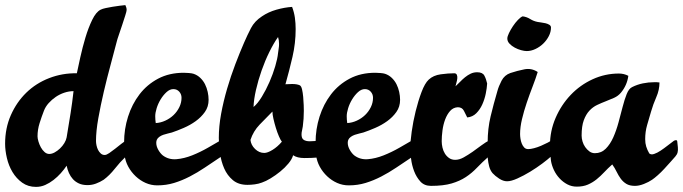

<svg xmlns="http://www.w3.org/2000/svg" viewBox="-25 -728 2675 752"><path d="M466 -708Q471 -698 471 -689Q471 -684 465.5 -667Q460 -650 453.5 -630Q447 -610 440.5 -591.5Q434 -573 432 -564Q422 -525 408 -473.5Q394 -422 381.5 -368.5Q369 -315 360 -264.5Q351 -214 351 -176Q351 -168 353 -158.5Q355 -149 359 -141Q363 -133 369.5 -127Q376 -121 385 -121Q392 -121 403 -128.5Q414 -136 426 -145.5Q438 -155 450 -164.5Q462 -174 470 -178Q478 -177 479 -165.5Q480 -154 480 -142Q480 -131 477 -126Q474 -121 466 -113Q445 -93 424.5 -67Q404 -41 381 -24Q367 -15 351 -9Q335 -3 318 -3Q298 -3 284 -9.5Q270 -16 260.5 -26.5Q251 -37 245 -50.5Q239 -64 236 -79Q226 -64 213 -49.5Q200 -35 184.5 -23Q169 -11 152 -3.5Q135 4 116 4Q85 4 62 -12.5Q39 -29 24 -54Q9 -79 2 -109Q-5 -139 -5 -165Q-5 -226 17.5 -277Q40 -328 78 -365Q116 -402 167.5 -422Q219 -442 276 -441Q281 -465 289.5 -503.5Q298 -542 309.5 -580.5Q321 -619 336 -650Q351 -681 369 -690Q377 -694 389.5 -696.5Q402 -699 416 -701.5Q430 -704 443.5 -705.5Q457 -707 466 -708ZM122 -194Q122 -186 125.5 -174Q129 -162 135 -151Q141 -140 149.5 -132.5Q158 -125 168 -125Q178 -125 189 -131Q200 -137 210 -146.5Q220 -156 227 -167.5Q234 -179 236 -190Q245 -244 251.5 -285Q258 -326 263 -371Q245 -371 227 -365Q209 -359 193.5 -348.5Q178 -338 165.5 -324Q153 -310 147 -294Q138 -271 130 -245.5Q122 -220 122 -194Z M695 -443Q703 -443 715 -442Q727 -441 733 -439Q748 -434 759.5 -423Q771 -412 778 -398Q785 -384 788.5 -368Q792 -352 792 -337Q792 -310 777.5 -289.5Q763 -269 741.5 -253.5Q720 -238 694.5 -227Q669 -216 648 -209Q641 -207 632 -205Q623 -203 614.5 -200Q606 -197 599 -192Q592 -187 589 -180Q587 -174 587 -169Q587 -155 595 -141Q603 -127 613 -119Q636 -102 666 -104.5Q696 -107 727.5 -119.5Q759 -132 789.5 -149.5Q820 -167 844 -181Q853 -181 853.5 -172Q854 -163 854 -154Q854 -140 851 -129.5Q848 -119 836 -111Q806 -91 777 -71.5Q748 -52 718 -36.5Q688 -21 657 -11.5Q626 -2 591 -2Q567 -2 545.5 -11.5Q524 -21 506.5 -37.5Q489 -54 477.5 -75Q466 -96 463 -120Q461 -132 461 -144.5Q461 -157 461 -170Q461 -222 476.5 -271Q492 -320 521.5 -358.5Q551 -397 594.5 -420Q638 -443 695 -443ZM583 -273Q583 -266 583.5 -259.5Q584 -253 585 -246Q604 -247 622.5 -255.5Q641 -264 655 -277.5Q669 -291 677.5 -308.5Q686 -326 686 -345Q686 -359 677 -369Q668 -379 654 -379Q640 -379 627 -367Q614 -355 604 -338.5Q594 -322 588.5 -304Q583 -286 583 -273Z M1119 -701Q1127 -680 1130 -658.5Q1133 -637 1133 -614Q1133 -559 1120.5 -505Q1108 -451 1093 -398Q1100 -398 1106.5 -398.5Q1113 -399 1119 -399Q1138 -399 1149 -394Q1155 -391 1158 -378Q1161 -365 1162.5 -348.5Q1164 -332 1164.5 -316.5Q1165 -301 1165 -294Q1165 -278 1164 -263Q1163 -248 1161 -233Q1160 -225 1158 -217Q1156 -209 1156 -202Q1156 -188 1162 -182.5Q1168 -177 1177 -175.5Q1186 -174 1196 -175Q1206 -176 1215 -176Q1222 -170 1226.5 -161.5Q1231 -153 1231 -145Q1231 -130 1231 -121.5Q1231 -113 1218 -111Q1196 -109 1167.5 -109Q1139 -109 1123 -120Q1119 -105 1105 -88Q1091 -71 1072.5 -56Q1054 -41 1035 -29.5Q1016 -18 1001 -13Q988 -8 973 -6Q958 -4 944 -4Q909 -4 887 -22.5Q865 -41 853 -68.5Q841 -96 836.5 -128.5Q832 -161 832 -188Q832 -233 841 -282Q850 -331 864.5 -380.5Q879 -430 896.5 -476Q914 -522 931 -561Q944 -591 958 -618Q972 -645 1001 -664Q1026 -681 1057.5 -690Q1089 -699 1119 -701ZM956 -180Q958 -160 974 -144.5Q990 -129 1010 -129Q1023 -129 1042.5 -141Q1062 -153 1079 -173Q1074 -179 1067.5 -194Q1061 -209 1055.5 -227Q1050 -245 1046 -262.5Q1042 -280 1042 -291Q1017 -266 992 -240Q967 -214 956 -180ZM1064 -583Q1047 -559 1030 -524.5Q1013 -490 999.5 -451.5Q986 -413 977.5 -375.5Q969 -338 968 -309Q984 -322 1000.5 -349Q1017 -376 1030.5 -407Q1044 -438 1053 -468.5Q1062 -499 1064 -520Q1065 -529 1066.5 -538Q1068 -547 1068 -556Q1068 -571 1064 -583Z M1445 -443Q1453 -443 1465 -442Q1477 -441 1483 -439Q1498 -434 1509.5 -423Q1521 -412 1528 -398Q1535 -384 1538.5 -368Q1542 -352 1542 -337Q1542 -310 1527.5 -289.5Q1513 -269 1491.5 -253.5Q1470 -238 1444.5 -227Q1419 -216 1398 -209Q1391 -207 1382 -205Q1373 -203 1364.5 -200Q1356 -197 1349 -192Q1342 -187 1339 -180Q1337 -174 1337 -169Q1337 -155 1345 -141Q1353 -127 1363 -119Q1386 -102 1416 -104.5Q1446 -107 1477.5 -119.5Q1509 -132 1539.5 -149.5Q1570 -167 1594 -181Q1603 -181 1603.5 -172Q1604 -163 1604 -154Q1604 -140 1601 -129.5Q1598 -119 1586 -111Q1556 -91 1527 -71.5Q1498 -52 1468 -36.5Q1438 -21 1407 -11.5Q1376 -2 1341 -2Q1317 -2 1295.5 -11.5Q1274 -21 1256.5 -37.5Q1239 -54 1227.5 -75Q1216 -96 1213 -120Q1211 -132 1211 -144.5Q1211 -157 1211 -170Q1211 -222 1226.5 -271Q1242 -320 1271.5 -358.5Q1301 -397 1344.5 -420Q1388 -443 1445 -443ZM1333 -273Q1333 -266 1333.5 -259.5Q1334 -253 1335 -246Q1354 -247 1372.5 -255.5Q1391 -264 1405 -277.5Q1419 -291 1427.5 -308.5Q1436 -326 1436 -345Q1436 -359 1427 -369Q1418 -379 1404 -379Q1390 -379 1377 -367Q1364 -355 1354 -338.5Q1344 -322 1338.5 -304Q1333 -286 1333 -273Z M1759 -390Q1768 -398 1777 -407.5Q1786 -417 1796.5 -425.5Q1807 -434 1818.5 -439.5Q1830 -445 1844 -445Q1865 -445 1872 -432Q1879 -419 1883 -401Q1882 -383 1877.5 -361Q1873 -339 1864 -319Q1855 -299 1840.5 -284.5Q1826 -270 1805 -268Q1799 -280 1792 -294Q1785 -308 1768 -308Q1750 -307 1738 -293.5Q1726 -280 1718.5 -260Q1711 -240 1708 -217Q1705 -194 1705 -175Q1705 -163 1708 -150Q1711 -137 1717.5 -126.5Q1724 -116 1734 -109Q1744 -102 1758 -102Q1774 -102 1791 -111.5Q1808 -121 1826 -133.5Q1844 -146 1861 -159Q1878 -172 1894 -179Q1898 -176 1900 -168Q1902 -160 1901.5 -150Q1901 -140 1898 -130.5Q1895 -121 1889 -115Q1863 -92 1843 -71Q1823 -50 1799.5 -34.5Q1776 -19 1744 -9.5Q1712 0 1663 0Q1637 0 1621.5 -17Q1606 -34 1597 -57.5Q1588 -81 1585 -106.5Q1582 -132 1582 -149Q1582 -173 1587.5 -212.5Q1593 -252 1603 -292.5Q1613 -333 1626 -367.5Q1639 -402 1654 -416Q1672 -433 1701.5 -437Q1731 -441 1754 -441Q1762 -441 1764.5 -434.5Q1767 -428 1766 -420Q1765 -412 1762.5 -403.5Q1760 -395 1759 -390Z M2022 -664Q2038 -662 2051.5 -653.5Q2065 -645 2081 -642Q2086 -641 2094.5 -640Q2103 -639 2111.5 -637Q2120 -635 2126.5 -631Q2133 -627 2133 -620Q2133 -603 2124.5 -586.5Q2116 -570 2102.5 -557Q2089 -544 2072 -536Q2055 -528 2038 -528Q2029 -528 2016 -531.5Q2003 -535 1991 -541.5Q1979 -548 1970.5 -557Q1962 -566 1962 -577Q1962 -585 1968.5 -598.5Q1975 -612 1984 -625.5Q1993 -639 2003.5 -650Q2014 -661 2022 -664ZM2081 -446Q2073 -420 2061 -389Q2049 -358 2038 -325.5Q2027 -293 2019.5 -261.5Q2012 -230 2012 -203Q2012 -195 2013.5 -185Q2015 -175 2018.5 -166Q2022 -157 2028 -150.5Q2034 -144 2044 -144Q2053 -144 2066.5 -147.5Q2080 -151 2094 -157Q2108 -163 2120.5 -169.5Q2133 -176 2140 -182Q2145 -171 2145.5 -163.5Q2146 -156 2146 -144Q2146 -134 2143 -128Q2140 -122 2133 -115Q2121 -104 2099 -87.5Q2077 -71 2051.5 -55.5Q2026 -40 2001.5 -29Q1977 -18 1961 -18Q1946 -18 1930 -28.5Q1914 -39 1904 -50Q1895 -61 1891 -76Q1887 -91 1885.5 -107.5Q1884 -124 1884.5 -140.5Q1885 -157 1885 -170Q1885 -224 1896.5 -272Q1908 -320 1923 -371Q1928 -390 1939.5 -412Q1951 -434 1974 -442Q2001 -451 2029 -456.5Q2057 -462 2081 -446Z M2399 -440Q2419 -440 2436 -431Q2431 -394 2407 -365Q2396 -352 2380.5 -345Q2365 -338 2348 -331.5Q2331 -325 2314 -317Q2297 -309 2283.5 -294.5Q2270 -280 2261.5 -257Q2253 -234 2253 -197Q2253 -186 2256.5 -174Q2260 -162 2267 -152Q2274 -142 2283.5 -135Q2293 -128 2305 -128Q2330 -128 2347.5 -145.5Q2365 -163 2377 -190Q2389 -217 2397.5 -248.5Q2406 -280 2413.5 -309Q2421 -338 2429.5 -359.5Q2438 -381 2451 -387Q2471 -397 2493 -401.5Q2515 -406 2537 -406Q2542 -406 2547.5 -406Q2553 -406 2558 -405Q2558 -376 2545.5 -347.5Q2533 -319 2525 -291Q2517 -264 2509.5 -238Q2502 -212 2502 -183Q2502 -167 2506 -154Q2510 -141 2518 -127Q2525 -121 2537 -125Q2549 -129 2562.5 -138Q2576 -147 2590 -158Q2604 -169 2615 -177Q2627 -182 2627.5 -174.5Q2628 -167 2630 -151Q2631 -140 2629 -131.5Q2627 -123 2620 -115Q2612 -106 2600.5 -93Q2589 -80 2576.5 -66.5Q2564 -53 2551 -41.5Q2538 -30 2529 -24Q2516 -15 2497 -7.5Q2478 0 2462 0Q2441 0 2428 -8Q2415 -16 2406 -28.5Q2397 -41 2390 -55.5Q2383 -70 2373 -84Q2356 -69 2341.5 -53.5Q2327 -38 2311.5 -25.5Q2296 -13 2277.5 -5Q2259 3 2234 3Q2214 3 2197 -6Q2180 -15 2166.5 -29.5Q2153 -44 2144.5 -62Q2136 -80 2133 -98Q2131 -112 2130 -127.5Q2129 -143 2129 -158Q2129 -215 2151 -266Q2173 -317 2210 -356Q2247 -395 2296 -417.5Q2345 -440 2399 -440Z"/></svg>

Font: Praegefest
Style: Regular
Weight: 600
Designer: Peter Wiegel nach alter Vorlage
Foundry: Peter Wiegel
Version: Version 1.000